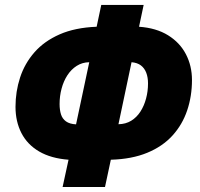

<svg xmlns="http://www.w3.org/2000/svg" viewBox="-20 -744 807 774"><path d="M232.4 9.8 256.3 -100.1Q185.5 -105.5 137.9 -133.3Q90.3 -161.1 66.4 -207.5Q42.5 -253.9 42.5 -313.5Q42.5 -375 61 -431.6Q79.6 -488.3 118.9 -533.2Q158.2 -578.1 220.5 -605.5Q282.7 -632.8 369.6 -636.2L388.2 -724.1H559.1L540.5 -636.2Q609.9 -631.3 657.5 -601.8Q705.1 -572.3 729.5 -525.4Q753.9 -478.5 753.9 -421.4Q753.9 -356.4 734.6 -299.1Q715.3 -241.7 675.5 -197.8Q635.7 -153.8 573.7 -128.2Q511.7 -102.5 426.8 -100.1L403.3 9.8ZM286.6 -242.7 339.8 -493.2Q311.5 -492.7 289.3 -478.5Q267.1 -464.4 251.7 -440.7Q236.3 -417 228.3 -387Q220.2 -356.9 220.2 -324.7Q220.2 -301.3 225.8 -283.2Q231.4 -265.1 246.1 -254.6Q260.7 -244.1 286.6 -242.7ZM457.5 -243.2Q486.8 -243.7 509 -257.3Q531.2 -271 546.1 -294.2Q561 -317.4 568.8 -346.7Q576.7 -376 576.7 -407.7Q576.7 -432.1 569.6 -450.7Q562.5 -469.2 548.1 -480.2Q533.7 -491.2 510.3 -493.2Z"/></svg>

Font: Open Sans SemiCondensed ExtraBold
Style: Italic
Weight: 800
Width: 4
Italic angle: -12°
Designer: Monotype Design Team
Foundry: Monotype Imaging Inc.
Version: Version 3.003